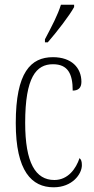

<svg xmlns="http://www.w3.org/2000/svg" viewBox="-20 -786 398 816"><path d="M171 -619V-606H183C223 -652 276 -721 295 -756V-766H239C225 -721 201 -676 171 -619ZM208 10C287 10 328 -46 328 -84C328 -100 325 -108 318 -114C303 -69 269 -21 211 -21C131 -21 87 -94 87 -264C87 -458 134 -513 205 -513C268 -513 289 -473 289 -401C311 -401 326 -411 326 -438C326 -498 284 -543 205 -543C111 -543 47 -479 47 -263C47 -58 115 10 208 10Z"/></svg>

Font: Noto Serif Georgian ExtraCondensed ExtraLight
Style: Regular
Weight: 200
Width: 2
Designer: Monotype Design Team, Akaki Razmadze
Foundry: Google LLC
Version: Version 2.003